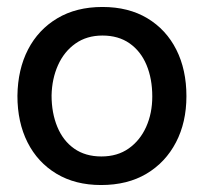

<svg xmlns="http://www.w3.org/2000/svg" viewBox="-20 -518 585 551"><path d="M270 13Q196 13 142 -19.5Q88 -52 59 -109.5Q30 -167 30 -243Q31 -319 60.5 -376Q90 -433 144.5 -465.5Q199 -498 274 -498Q349 -498 403 -465.5Q457 -433 486 -375.5Q515 -318 515 -242Q515 -167 485 -109.5Q455 -52 400.5 -19.5Q346 13 270 13ZM271 -69Q317 -69 349.5 -92Q382 -115 399.5 -154Q417 -193 417 -241Q417 -292 400.5 -331.5Q384 -371 352 -393.5Q320 -416 274 -416Q229 -416 196.5 -393Q164 -370 146.5 -331Q129 -292 128 -244Q128 -194 144.5 -154Q161 -114 193 -91.5Q225 -69 271 -69Z"/></svg>

Font: Catamaran Thin Medium
Style: Regular
Weight: 500
Version: Version 2.000